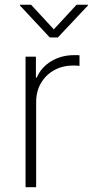

<svg xmlns="http://www.w3.org/2000/svg" viewBox="-20 -776 385 796"><path d="M85.9 0V-541H128.9V-454.1H132.3Q150.4 -496.6 192.1 -522Q233.9 -547.4 287.6 -547.4Q293.5 -547.4 298.8 -547.4Q304.2 -547.4 309.6 -546.9V-502.9Q306.6 -503.4 299.8 -503.9Q293 -504.4 284.2 -504.4Q239.7 -504.4 204.8 -485.1Q169.9 -465.8 149.9 -431.6Q129.9 -397.5 129.9 -353V0ZM108.9 -756.3 203.1 -654.3 297.4 -756.3H344.7V-753.4L219.7 -620.6H186.5L62.5 -753.4V-756.3Z"/></svg>

Font: Inter 17pt ExtraLight
Style: Regular
Weight: 250
Version: Version 4.001;git-66647c0bb